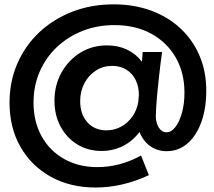

<svg xmlns="http://www.w3.org/2000/svg" viewBox="-20 -712 963 864"><path d="M437 -32.7Q376 -32.7 328.1 -62Q280.3 -91.3 252.7 -142.3Q225.1 -193.4 225.1 -258.8Q225.1 -328.6 256.6 -385.3Q288.1 -441.9 341.6 -474.9Q395 -507.8 461.9 -507.8Q511.2 -507.8 551.5 -488.8Q591.8 -469.7 618.7 -434.1L622.1 -478H709.5Q706.1 -455.1 702.1 -423.8Q698.2 -392.6 694.6 -358.2Q690.9 -323.7 687.7 -290.8Q684.6 -257.8 682.9 -231.4Q681.2 -205.1 681.2 -189.9Q681.2 -159.2 694.6 -137.9Q708 -116.7 729 -116.7Q751 -116.7 769.5 -140.9Q788.1 -165 799.1 -205.6Q810.1 -246.1 810.1 -294.9Q810.1 -385.7 770.3 -454.1Q730.5 -522.5 659.7 -560.8Q588.9 -599.1 495.1 -599.1Q417.5 -599.1 351.1 -572.8Q284.7 -546.4 235.1 -499.3Q185.5 -452.1 158.2 -388.7Q130.9 -325.2 130.9 -250.5Q130.9 -164.6 167.2 -98.9Q203.6 -33.2 268.6 3.4Q333.5 40 418.5 40Q520 40 614.7 -12.2L649.9 76.2Q530.8 131.8 410.2 131.8Q295.9 131.8 208.5 83.3Q121.1 34.7 72 -51.3Q22.9 -137.2 22.9 -250Q22.9 -345.2 58.1 -426Q93.3 -506.8 156.5 -566.4Q219.7 -626 305.2 -659.2Q390.6 -692.4 491.2 -692.4Q583.5 -692.4 659.9 -664.3Q736.3 -636.2 792 -584.2Q847.7 -532.2 877.9 -461.2Q908.2 -390.1 908.2 -304.2Q908.2 -223.1 885.7 -161.9Q863.3 -100.6 823.2 -66.2Q783.2 -31.7 730.5 -31.7Q688 -31.7 656 -54.4Q624 -77.1 607.9 -118.2Q576.7 -76.7 532.7 -54.7Q488.8 -32.7 437 -32.7ZM459 -125.5Q494.6 -125.5 524.7 -141.8Q554.7 -158.2 575.2 -186.8Q595.7 -215.3 602.1 -252.9L605 -284.7Q605 -323.7 589.8 -353.3Q574.7 -382.8 547.6 -399.2Q520.5 -415.5 484.9 -415.5Q443.8 -415.5 411.4 -394.5Q378.9 -373.5 359.9 -337.6Q340.8 -301.8 340.8 -256.8Q340.8 -197.8 373.3 -161.6Q405.8 -125.5 459 -125.5Z"/></svg>

Font: Kumbh Sans ExtraBold
Style: Regular
Weight: 800
Version: Version 1.005